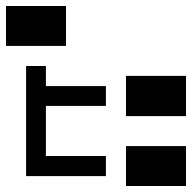

<svg xmlns="http://www.w3.org/2000/svg" viewBox="-20 -688 640 640"><path d="M0 -668H200V-535H0ZM400 -435H600V-301H400ZM400 -201H600V-68H400ZM333 -335H133V-168H333V-101H67V-468H133V-401H333Z"/></svg>

Font: JetBrainsMono NF
Style: Regular
Weight: 400
Monospace: yes
Designer: Philipp Nurullin, Konstantin Bulenkov
Foundry: JetBrains
Version: Version 1.0.2; ttfautohint (v1.8.3)